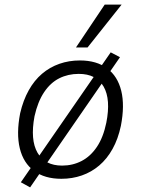

<svg xmlns="http://www.w3.org/2000/svg" viewBox="-20 -764 609 829"><path d="M245 8Q173 8 127 -26Q81 -60 65.5 -123.5Q50 -187 67 -275Q80 -331 104 -374Q128 -417 161.5 -445.5Q195 -474 236.5 -488.5Q278 -503 325 -503Q397 -503 442.5 -469Q488 -435 503.5 -372Q519 -309 502 -221Q490 -164 466 -121Q442 -78 408.5 -49.5Q375 -21 333.5 -6.5Q292 8 245 8ZM248 -49Q294 -49 332.5 -69Q371 -89 398.5 -130Q426 -171 439 -234Q459 -335 427.5 -390Q396 -445 320 -445Q274 -445 236 -426Q198 -407 170.5 -366Q143 -325 129 -262Q110 -160 142 -104.5Q174 -49 248 -49ZM110 45 70 23 458 -538 498 -517ZM308 -559 432 -744H505L358 -559Z"/></svg>

Font: Nunito Sans 7pt SemiCondensed Light
Style: Italic
Weight: 300
Width: 4
Italic angle: -9°
Designer: Vernon Adams
Foundry: Vernon Adams
Version: Version 3.101;gftools[0.9.27]